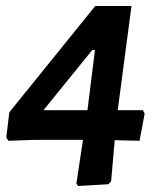

<svg xmlns="http://www.w3.org/2000/svg" viewBox="-20 -525 541 641"><path d="M419 -505 373 -157H457L463 -146L446 -55L363 -57L351 80L342 90L241 96L235 88L257 -58H94L8 -55L1 -66L11 -150L298 -505ZM125 -157H272L297 -358H288Z"/></svg>

Font: Alegreya Sans
Style: Bold Italic
Weight: 700
Italic angle: -7°
Designer: Juan Pablo del Peral
Foundry: Huerta Tipografica
Version: Version 2.007